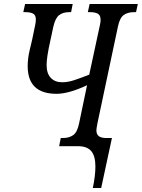

<svg xmlns="http://www.w3.org/2000/svg" viewBox="-20 -734 712 964"><path d="M459 102Q459 49 438 24.5Q417 0 372 0H277L285 -41H296Q327 -41 347.5 -55.5Q368 -70 377 -114L417 -306Q325 -263 264 -263Q119 -263 119 -402Q119 -440 129 -482.5Q139 -525 141 -533L156 -605Q160 -623 160 -636Q160 -658 146.5 -665.5Q133 -673 107 -673H97L106 -714H345L337 -673H327Q297 -673 277.5 -658.5Q258 -644 248 -601L233 -531Q214 -447 214 -408Q214 -365 235 -343Q256 -321 292 -321Q321 -321 352.5 -331.5Q384 -342 428 -359L481 -605Q482 -610 483.5 -618Q485 -626 485 -635Q485 -657 471.5 -665Q458 -673 432 -673H421L430 -714H672L663 -673H653Q621 -673 601 -658.5Q581 -644 572 -600L469 -114Q464 -87 464 -80Q464 -60 476 -50.5Q488 -41 514 -41H542L488 210H446Q459 148 459 102Z"/></svg>

Font: Noto Serif Cond
Style: Italic
Weight: 400
Width: 3
Italic angle: -12°
Designer: Monotype Design Team
Foundry: Monotype Imaging Inc.
Version: Version 1.001